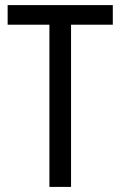

<svg xmlns="http://www.w3.org/2000/svg" viewBox="-20 -734 474 754"><path d="M259 0V-637H423V-714H10V-637H174V0Z"/></svg>

Font: Noto Sans Lao Looped Condensed
Style: Regular
Weight: 400
Width: 3
Designer: Mark Frömberg, Ben Mitchell
Foundry: The Fontpad Ltd
Version: Version 1.003